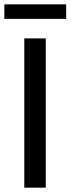

<svg xmlns="http://www.w3.org/2000/svg" viewBox="-30 -865 325 885"><path d="M82 -688H181V0H82ZM-10 -845H275V-778H-10Z"/></svg>

Font: Roundo Medium
Style: Regular
Weight: 500
Designer: Namrata Goyal (Gurmukhi), Shiva Nallaperumal (Latin)
Foundry: Indian Type Foundry
Version: Version 1.000;PS 1.0;hotconv 1.0.88;makeotf.lib2.5.647800